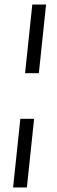

<svg xmlns="http://www.w3.org/2000/svg" viewBox="-20 -750 251 850"><path d="M184 -730 152 -426H91L123 -730ZM131 -224 99 80H38L70 -224Z"/></svg>

Font: Zilla Slab Regular
Style: Italic
Weight: 400
Italic angle: -6°
Designer: Typotheque.com
Foundry: Typotheque type foundry
Version: Version 1.1; 2017; ttfautohint (v1.6)